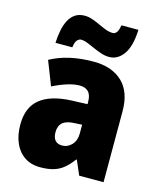

<svg xmlns="http://www.w3.org/2000/svg" viewBox="-116 -856 791 949"><g transform="rotate(15 279.5 -381.0)"><path d="M301.3 -563Q395 -563 448.5 -512.5Q502 -461.9 502 -362.8V0H377.4L345.7 -73.2H342.3Q321.8 -44.9 299.6 -26.4Q277.3 -7.8 248.8 1Q220.2 9.8 180.2 9.8Q132.3 9.8 98.9 -12.9Q65.4 -35.6 48.1 -75.9Q30.8 -116.2 30.8 -168.9Q30.8 -257.8 85.2 -301.3Q139.6 -344.7 243.7 -349.1L325.7 -352.1V-363.3Q325.7 -398.4 310.1 -414.8Q294.4 -431.2 265.6 -431.2Q237.3 -431.2 202.6 -420.4Q168 -409.7 128.9 -390.1L80.6 -513.2Q124.5 -537.6 179.7 -550.3Q234.9 -563 301.3 -563ZM326.2 -247.1 289.1 -245.1Q246.6 -243.7 227.5 -226.8Q208.5 -210 208.5 -178.2Q208.5 -149.9 220.9 -136Q233.4 -122.1 255.9 -122.1Q285.2 -122.1 305.7 -144Q326.2 -166 326.2 -201.2ZM94.2 -604Q95.7 -638.7 101.8 -668.9Q107.9 -699.2 120.1 -722.2Q132.3 -745.1 152.1 -758.1Q171.9 -771 200.2 -771Q220.2 -771 240.2 -763.9Q260.3 -756.8 279.8 -747.6Q299.3 -738.3 318.1 -731.2Q336.9 -724.1 355 -724.1Q365.7 -724.1 374 -734.6Q382.3 -745.1 386.7 -772H473.6Q470.2 -686.5 440.7 -645.8Q411.1 -605 367.7 -605Q347.2 -605 325.9 -612.1Q304.7 -619.1 284.4 -628.4Q264.2 -637.7 246.1 -644.8Q228 -651.9 212.4 -651.9Q203.6 -651.9 194.1 -642.8Q184.6 -633.8 180.2 -604Z"/></g></svg>

Font: Open Sans SemiCondensed ExtraBold
Style: Regular
Weight: 800
Width: 4
Designer: Monotype Design Team
Foundry: Monotype Imaging Inc.
Version: Version 3.000